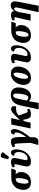

<svg xmlns="http://www.w3.org/2000/svg" viewBox="2098 -2967 1093 5329"><g transform="rotate(-90 2644.5 -302.5)"><path d="M248 10C424 10 514 -98 532 -225C546 -327 512 -378 467 -412H588L631 -536H390C208 -536 71 -447 44 -254C21 -90 93 10 248 10ZM262 -57C213 -57 202 -129 217 -245C235 -369 275 -412 337 -412H357C364 -380 371 -331 359 -240C340 -108 307 -57 262 -57Z M953 -600 1083 -767 1084 -779C1038 -836 946 -857 925 -772L888 -623ZM831 10C1001 10 1132 -147 1156 -319C1180 -490 1130 -544 1073 -544C1024 -544 993 -512 983 -458C1053 -455 1104 -417 1085 -279C1069 -172 997 -83 910 -83C859 -83 859 -115 869 -163L918 -396C941 -506 898 -543 810 -543C763 -543 712 -530 662 -499L676 -436C699 -449 712 -452 726 -452C751 -452 754 -431 750 -413L695 -153C674 -52 705 10 831 10Z M1332 215C1488 235 1506 155 1501 -13C1585 -111 1728 -309 1728 -458C1728 -519 1696 -545 1655 -545C1601 -545 1575 -505 1574 -452C1606 -452 1633 -438 1633 -395C1633 -314 1560 -190 1508 -124H1506C1516 -518 1478 -543 1368 -543C1311 -543 1255 -519 1224 -498L1241 -428C1257 -438 1279 -445 1289 -445C1326 -445 1327 -428 1343 3L1285 209Z M1744 0H1903L1947 -182L1981 -214L2000 -132C2023 -24 2056 10 2142 10C2211 10 2258 -12 2291 -34L2278 -97C2259 -86 2242 -82 2230 -82C2198 -82 2184 -99 2172 -133L2104 -330L2106 -331C2175 -395 2217 -404 2355 -404C2372 -483 2361 -539 2284 -539C2214 -539 2172 -503 2023 -345L1974 -293L2032 -536H1853Z M2383 -285 2340 -82 2274 224H2454L2500 -52H2502C2521 -12 2576 12 2642 12C2742 12 2852 -78 2878 -268C2904 -452 2829 -550 2675 -550C2488 -550 2410 -412 2383 -285ZM2596 -63C2567 -63 2529 -90 2519 -112L2569 -347C2586 -429 2608 -482 2659 -482C2716 -482 2724 -417 2703 -267C2683 -119 2651 -63 2596 -63Z M3147 10C3364 10 3462 -197 3462 -344C3462 -487 3376 -546 3271 -546C3056 -546 2953 -346 2953 -193C2953 -57 3032 10 3147 10ZM3170 -71C3140 -71 3122 -99 3122 -163C3122 -274 3177 -471 3248 -471C3277 -471 3295 -445 3295 -383C3295 -285 3249 -71 3170 -71Z M3721 10C3891 10 4022 -147 4046 -319C4070 -490 4020 -544 3963 -544C3914 -544 3883 -512 3873 -458C3943 -455 3994 -417 3975 -279C3959 -172 3887 -83 3800 -83C3749 -83 3749 -115 3759 -163L3808 -396C3831 -506 3788 -543 3700 -543C3653 -543 3602 -530 3552 -499L3566 -436C3589 -449 3602 -452 3616 -452C3641 -452 3644 -431 3640 -413L3585 -153C3564 -52 3595 10 3721 10Z M4326 10C4502 10 4592 -98 4610 -225C4624 -327 4590 -378 4545 -412H4666L4709 -536H4468C4286 -536 4149 -447 4122 -254C4099 -90 4171 10 4326 10ZM4340 -57C4291 -57 4280 -129 4295 -245C4313 -369 4353 -412 4415 -412H4435C4442 -380 4449 -331 4437 -240C4418 -108 4385 -57 4340 -57Z M4970 224H5150L5262 -358C5288 -493 5256 -550 5161 -550C5096 -550 5050 -523 5005 -454H5002C4999 -519 4958 -543 4885 -543C4838 -543 4790 -530 4740 -499L4753 -436C4777 -449 4789 -452 4803 -452C4829 -452 4832 -431 4826 -404L4734 0H4914L4971 -305C4986 -384 5021 -457 5065 -457C5104 -457 5110 -408 5091 -323Z"/></g></svg>

Font: Noto Serif Condensed Black
Style: Italic
Weight: 900
Width: 3
Italic angle: -12°
Designer: Monotype Design Team
Foundry: Monotype Imaging Inc.
Version: Version 2.013